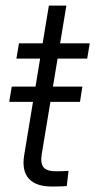

<svg xmlns="http://www.w3.org/2000/svg" viewBox="-20 -681 348 702"><path d="M281.2 -364.3 272.5 -308.6H13.7L22.9 -364.3ZM308.1 -522.5 298.8 -466.8H40L49.3 -522.5ZM158.7 -660.6H222.7L132.8 -118.7Q127 -83.5 139.6 -68.8Q152.3 -54.2 187.5 -54.7Q197.3 -54.7 208.7 -55.2Q220.2 -55.7 230.5 -56.2L224.1 -0.5Q212.9 0 199.7 0.5Q186.5 1 174.3 1Q112.8 2 85.9 -27.3Q59.1 -56.6 68.4 -113.3Z"/></svg>

Font: Inter 28pt Light
Style: Italic
Weight: 300
Italic angle: -9.3988°
Designer: Rasmus Andersson
Foundry: rsms
Version: Version 4.001;git-66647c0bb